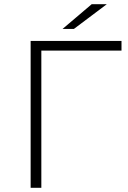

<svg xmlns="http://www.w3.org/2000/svg" viewBox="-20 -895 608 915"><path d="M126 0V-700H559V-654H162L177 -670V0ZM278 -757 417 -875H489L332 -757Z"/></svg>

Font: MOST Montserrat Light
Style: Regular
Weight: 300
Designer: Julieta Ulanovsky
Foundry: Julieta Ulanovsky
Version: Version 8.000;March 11, 2024;FontCreator 15.0.0.2926 64-bit